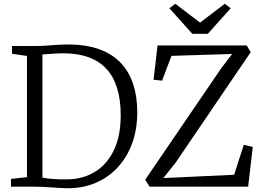

<svg xmlns="http://www.w3.org/2000/svg" viewBox="-20 -986 1397 1014"><path d="M328 8Q310 7.5 290 6.2Q270 5 249 3.5Q228 2 206.8 1Q185.5 0 164.5 0H38V-41L122.5 -50.5V-690.5L43.5 -702V-743H163.5Q193.5 -743 222.5 -745Q251.5 -747 280.8 -749Q310 -751 340 -751Q436.5 -751 506 -725.2Q575.5 -699.5 619.2 -652.2Q663 -605 684 -539.5Q705 -474 705 -394Q705 -302 677.2 -227.2Q649.5 -152.5 599 -99.2Q548.5 -46 479.8 -18Q411 10 328 8ZM337.5 -39Q419 -40 482.2 -79Q545.5 -118 581.5 -193Q617.5 -268 617.5 -376.5Q617.5 -459 598.5 -520.5Q579.5 -582 541.5 -622.8Q503.5 -663.5 446.8 -684Q390 -704.5 314 -704.5Q291.5 -704.5 271.5 -703.2Q251.5 -702 234.5 -700.5Q217.5 -699 204 -698.5V-48Q227 -43.5 249.2 -41.5Q271.5 -39.5 293.2 -39Q315 -38.5 337.5 -39ZM770 0 747 -37 1148 -625 1206 -701 885.5 -691 836 -560 791 -565 812 -746H1283L1304 -710.5L907.5 -127L842.5 -45.5L1216.5 -63L1267.5 -221L1315 -210L1290.5 0ZM995.5 -807.5 874.5 -942.5 906 -966 1036.5 -866.5 1167 -966 1198.5 -942.5 1077.5 -807.5Z"/></svg>

Font: Merriweather 28pt Light
Style: Regular
Weight: 300
Version: Version 2.100